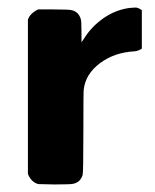

<svg xmlns="http://www.w3.org/2000/svg" viewBox="-20 -489 412 509"><path d="M340 -469Q346 -469 356 -462V-360Q347 -354 337 -353Q283 -350 245 -321.5Q207 -293 202 -252Q201 -247 201 -138Q201 -31 199 -25Q193 -6 175 -2Q170 0 125 0L81 -1Q62 -7 54 -28V-437Q60 -454 81 -464H122Q165 -464 170 -462Q188 -458 194 -439Q196 -434 196 -405V-377L203 -387Q222 -418 254 -440.5Q286 -463 324 -468Q325 -468 331 -468.5Q337 -469 340 -469Z"/></svg>

Font: MathJax_SansSerif
Style: Bold
Weight: 700
Version: Version 1.1